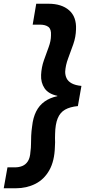

<svg xmlns="http://www.w3.org/2000/svg" viewBox="-32 -831 522 1028"><path d="M227 -811Q298 -811 338 -776Q378 -741 375 -674Q374 -633 360.5 -594.5Q347 -556 333 -519Q319 -482 317 -447Q317 -427 325 -411Q333 -395 352.5 -384.5Q372 -374 404 -371L385 -263Q343 -259 316.5 -244Q290 -229 277 -197.5Q264 -166 263 -114Q262 -102 262.5 -91Q263 -80 263 -69Q263 -58 262 -46Q260 31 232 80.5Q204 130 157 153.5Q110 177 53 177H-12L8 65H48Q70 65 88 57.5Q106 50 117.5 32Q129 14 131 -19Q134 -39 134 -59.5Q134 -80 135 -104Q136 -128 140 -155Q145 -201 161.5 -234Q178 -267 207 -287.5Q236 -308 275 -316V-318Q227 -328 206.5 -358.5Q186 -389 188 -430Q190 -471 203 -508Q216 -545 228.5 -578.5Q241 -612 241 -642Q243 -675 227 -687Q211 -699 182 -699H143L162 -811Z"/></svg>

Font: DM Sans 16pt
Style: Bold Italic
Weight: 700
Italic angle: -10°
Version: Version 4.004;gftools[0.9.30]